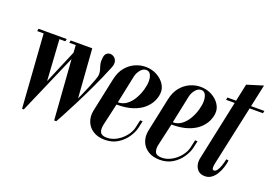

<svg xmlns="http://www.w3.org/2000/svg" viewBox="-90 -905 1695 1176"><g transform="rotate(20 757.0 -317.0)"><path d="M39.2 -479 42.2 -495H225.8L222.8 -479H184L201 -212L293.5 -430.5L290.5 -479H248.5L251.5 -495H392.2L415.5 -177Q424 -196 434.6 -219.6Q445.2 -243.2 456 -269.5Q466.8 -295.8 477 -323.2Q486.2 -347 485.8 -363.2Q485.2 -379.5 480.4 -393.1Q475.5 -406.8 472 -423Q468.5 -439.2 471.8 -462.8Q473.8 -482.5 484.5 -491.9Q495.2 -501.2 508.9 -500.8Q522.5 -500.2 534.2 -491.4Q546 -482.5 549.9 -466.2Q553.8 -450 544.8 -427Q513.8 -350.8 479.4 -277.8Q445 -204.8 414.5 -144.9Q384 -85 363.2 -46.5Q342.5 -8 337.8 0H324L295.5 -390.2L126.2 0H114.8L81.2 -479Z M530 -140 576.8 -360.5Q587 -408.5 612.2 -439.4Q637.5 -470.2 671.1 -485.4Q704.8 -500.5 739 -500.5Q780 -500.5 813.2 -482.5Q846.5 -464.5 864.5 -436.1Q882.5 -407.8 878.8 -376.2Q876.5 -350.8 863.4 -324.1Q850.2 -297.5 823.8 -274.1Q797.2 -250.8 754.6 -236.4Q712 -222 649.5 -222L617 -79.2Q610.2 -48.2 619.1 -29.6Q628 -11 662.2 -11Q695.2 -11 726.1 -28.5Q757 -46 779.2 -73.8Q801.5 -101.5 808 -132.2L818.8 -180.8H834.8L824.8 -135.2Q818.2 -105.5 796.2 -72.4Q774.2 -39.2 738.5 -16.9Q702.8 5.5 655.2 5.5Q609.2 5.5 578.1 -14.4Q547 -34.2 534.4 -67.5Q521.8 -100.8 530 -140ZM652.5 -238Q684.8 -238 709.9 -257.1Q735 -276.2 751.9 -305.9Q768.8 -335.5 777.8 -367.4Q786.8 -399.2 786.8 -424Q786.8 -450 777.5 -466.9Q768.2 -483.8 749 -483.8Q728.5 -483.8 712.2 -463.9Q696 -444 690.8 -421Z M888 -140 934.8 -360.5Q945 -408.5 970.2 -439.4Q995.5 -470.2 1029.1 -485.4Q1062.8 -500.5 1097 -500.5Q1138 -500.5 1171.2 -482.5Q1204.5 -464.5 1222.5 -436.1Q1240.5 -407.8 1236.8 -376.2Q1234.5 -350.8 1221.4 -324.1Q1208.2 -297.5 1181.8 -274.1Q1155.2 -250.8 1112.6 -236.4Q1070 -222 1007.5 -222L975 -79.2Q968.2 -48.2 977.1 -29.6Q986 -11 1020.2 -11Q1053.2 -11 1084.1 -28.5Q1115 -46 1137.2 -73.8Q1159.5 -101.5 1166 -132.2L1176.8 -180.8H1192.8L1182.8 -135.2Q1176.2 -105.5 1154.2 -72.4Q1132.2 -39.2 1096.5 -16.9Q1060.8 5.5 1013.2 5.5Q967.2 5.5 936.1 -14.4Q905 -34.2 892.4 -67.5Q879.8 -100.8 888 -140ZM1010.5 -238Q1042.8 -238 1067.9 -257.1Q1093 -276.2 1109.9 -305.9Q1126.8 -335.5 1135.8 -367.4Q1144.8 -399.2 1144.8 -424Q1144.8 -450 1135.5 -466.9Q1126.2 -483.8 1107 -483.8Q1086.5 -483.8 1070.2 -463.9Q1054 -444 1048.8 -421Z M1353.8 -608.2 1458.8 -640.5 1342.2 -101Q1341 -95.2 1338.5 -82.2Q1336 -69.2 1337.1 -58Q1338.2 -46.8 1349 -46.8Q1358.2 -46.8 1367.2 -58.2Q1376.2 -69.8 1383.6 -90.6Q1391 -111.5 1396.5 -137.5L1411.5 -134.5Q1409.8 -117 1402.2 -91.8Q1394.8 -66.5 1380.8 -43Q1366.8 -19.5 1345.8 -5.6Q1324.8 8.2 1295.8 4.5Q1276 2.2 1262.5 -10.5Q1249 -23.2 1243.5 -44.2Q1238 -65.2 1244 -91.5ZM1416.8 -479 1420.2 -495H1514L1510.5 -479ZM1270.2 -479 1273.5 -495H1336.2L1332.8 -479Z"/></g></svg>

Font: Emberly Black
Style: Italic
Weight: 900
Italic angle: -12°
Designer: Rajesh Rajput
Foundry: Rajesh Rajput
Version: Version 1.000